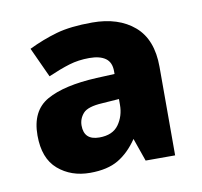

<svg xmlns="http://www.w3.org/2000/svg" viewBox="-51 -776 492 468"><g transform="rotate(-10 194.5 -542.0)"><path d="M205 -722Q270 -722 309 -688.5Q348 -655 348 -587V-368H275L255 -425Q234 -394 207 -378Q180 -362 137 -362Q90 -362 58 -389.5Q26 -417 26 -474Q26 -535 68.5 -559Q111 -583 192 -587L237 -589V-596Q237 -618 223 -628Q209 -638 183 -638Q156 -638 133 -631Q110 -624 80 -611L46 -685Q81 -702 116 -712Q151 -722 205 -722ZM195 -524Q159 -522 147.5 -509Q136 -496 136 -479Q136 -443 174 -443Q207 -443 222 -464Q237 -485 237 -513V-527Z"/></g></svg>

Font: Noto Sans Thai Looped ExtraBold
Style: Regular
Weight: 800
Designer: Sasikarn Vongin, Ben Mitchell
Foundry: The Fontpad Ltd
Version: Version 1.001; ttfautohint (v1.8.4.7-5d5b)